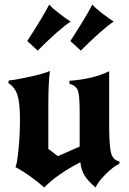

<svg xmlns="http://www.w3.org/2000/svg" viewBox="-20 -798 570 846"><path d="M17 -432 18 -443Q60 -448 117 -461Q174 -474 200 -485Q193 -433 193 -344V-142L235 -110L331 -152V-308Q331 -378 323 -399.5Q315 -421 286 -429V-442Q388 -449 461 -484V-248Q461 -155 469.5 -123.5Q478 -92 506 -87V-76Q480 -65 446 -31Q412 3 401 28Q368 0 353 -24Q338 -48 334 -83Q231 -30 175 28Q108 -30 48 -62Q55 -73 61.5 -139.5Q68 -206 68 -271Q68 -345 57 -379Q46 -413 17 -432ZM100 -617Q171 -727 197 -778Q208 -764 240.5 -739Q273 -714 291 -703Q240 -669 146 -575Q137 -583 124 -595.5Q111 -608 100 -617ZM290 -617Q361 -727 387 -778Q398 -764 430.5 -739Q463 -714 481 -703Q430 -669 336 -575Q327 -583 314 -595.5Q301 -608 290 -617Z"/></svg>

Font: NewRocker
Style: Regular
Weight: 400
Designer: Pablo Impallari, Brenda Gallo, Rodrigo Fuenzalida
Foundry: Pablo Impallari, Brenda Gallo, Rodrigo Fuenzalida
Version: Version 1.000